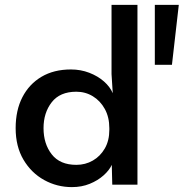

<svg xmlns="http://www.w3.org/2000/svg" viewBox="-20 -755 751 785"><path d="M274 10Q213 10 160.5 -19Q108 -48 76 -102Q44 -156 44 -231Q44 -304 71.5 -357.5Q99 -411 149.5 -441Q200 -471 270 -471Q310 -471 345 -457.5Q380 -444 405 -422Q430 -400 441 -374L436 -452V-735H542V0H439L437 -81Q427 -59 403.5 -38Q380 -17 347 -3.5Q314 10 274 10ZM292 -81Q329 -81 359.5 -98.5Q390 -116 408.5 -148Q427 -180 427 -224V-231Q427 -276 408.5 -309.5Q390 -343 359.5 -361.5Q329 -380 292 -380Q225 -380 191.5 -337Q158 -294 158 -231Q158 -167 191.5 -124Q225 -81 292 -81ZM613 -490V-735H711L683 -490Z"/></svg>

Font: Alata
Style: Regular
Weight: 400
Designer: Spyros Zevelakis, Eben Sorkin
Foundry: Spyros Zevelakis
Version: Version 1.005; ttfautohint (v1.8.4.7-5d5b)